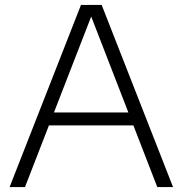

<svg xmlns="http://www.w3.org/2000/svg" viewBox="-20 -760 742 780"><path d="M19 0 309 -740H393L683 0H619L344 -709.5H357L81.5 0ZM161 -250.5 176.5 -303H525L540.5 -250.5Z"/></svg>

Font: Encode Sans SC SemiExpanded Light
Style: Regular
Weight: 300
Width: 6
Designer: Multiple Designers
Foundry: Impallari Type
Version: Version 3.002